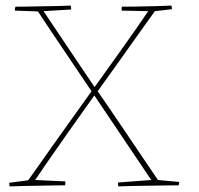

<svg xmlns="http://www.w3.org/2000/svg" viewBox="-20 -664 713 688"><path d="M15 4Q14 3 13.5 -2.5Q13 -8 13 -9L81 -18Q90 -30 112 -61.5Q134 -93 165.5 -137.5Q197 -182 234 -233.5Q271 -285 308 -337Q251 -422 199.5 -498Q148 -574 116 -623L33 -626Q33 -629 33.5 -633Q34 -637 36 -640Q52 -640 79 -640.5Q106 -641 136 -641.5Q166 -642 192 -642.5Q218 -643 233 -644Q235 -638 235 -630L136 -624Q149 -604 173.5 -568Q198 -532 226 -490Q254 -448 279 -411Q304 -374 319 -352Q363 -413 402.5 -468.5Q442 -524 471 -565.5Q500 -607 511 -624L416 -626Q416 -628 416 -633Q416 -638 417 -640Q437 -640 470.5 -640.5Q504 -641 538.5 -642Q573 -643 594 -644Q596 -640 596 -631L535 -624Q518 -601 486.5 -556.5Q455 -512 414.5 -455Q374 -398 330 -337Q371 -278 411 -218.5Q451 -159 486 -107.5Q521 -56 546 -19L622 -12Q622 -6 620 0Q604 0 574 0.5Q544 1 510.5 1.5Q477 2 448 2.5Q419 3 404 4Q402 -3 403 -10L522 -19Q472 -94 420 -170.5Q368 -247 318 -322Q271 -256 226.5 -193Q182 -130 150 -83.5Q118 -37 106 -19L214 -14Q214 -10 214 -6Q214 -2 213 0Q199 0 172.5 0.5Q146 1 116 1.5Q86 2 59 2.5Q32 3 15 4Z"/></svg>

Font: Labrada Thin
Style: Regular
Weight: 100
Designer: Mercedes Jáuregui
Foundry: Omnibus-Type Team
Version: Version 1.000; ttfautohint (v1.8.4.7-5d5b)